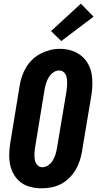

<svg xmlns="http://www.w3.org/2000/svg" viewBox="-20 -1010 540 1038"><path d="M206 8Q175 8 146 1Q117 -6 94 -23Q71 -40 56 -65Q41 -90 35 -119Q29 -148 30 -178.5Q31 -209 36 -240L86 -545Q90 -571 98.5 -596.5Q107 -622 121 -645.5Q135 -669 155.5 -688.5Q176 -708 200.5 -720.5Q225 -733 251 -739.5Q277 -746 304 -746Q335 -746 363.5 -737.5Q392 -729 415 -712Q438 -695 453 -670Q468 -645 474 -616.5Q480 -588 479.5 -557Q479 -526 474 -495L423 -190Q419 -165 410.5 -139.5Q402 -114 388 -90.5Q374 -67 353.5 -47Q333 -27 308.5 -14.5Q284 -2 257.5 3Q231 8 206 8ZM209 -106Q226 -106 241.5 -117Q257 -128 266 -143.5Q275 -159 280 -175.5Q285 -192 288 -209L339 -514Q341 -526 342 -538Q343 -550 343 -562Q343 -574 341.5 -585Q340 -596 335 -606.5Q330 -617 320.5 -623Q311 -629 299 -629Q282 -629 267 -617.5Q252 -606 243 -591Q234 -576 229 -559.5Q224 -543 221 -526L171 -221Q169 -209 167.5 -197.5Q166 -186 166 -174Q166 -162 167.5 -150.5Q169 -139 174 -129Q179 -119 188 -112.5Q197 -106 209 -106ZM311 -788 256 -842 417 -990 486 -920Z"/></svg>

Font: Iosevka Curly Slab HvObl
Style: Regular
Weight: 900
Italic angle: -9°
Monospace: yes
Designer: Belleve Invis
Foundry: Belleve Invis
Version: Version 11.1.0; ttfautohint (v1.8.3)